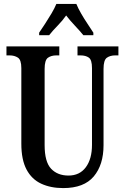

<svg xmlns="http://www.w3.org/2000/svg" viewBox="-20 -951 638 981"><path d="M303 10Q239 10 190.5 -12.5Q142 -35 115.5 -85Q89 -135 89 -217V-603Q89 -645 71.5 -656.5Q54 -668 29 -668H13V-714H283V-668H268Q242 -668 225 -656Q208 -644 208 -599V-210Q208 -124 241 -89Q274 -54 330 -54Q387 -54 418.5 -96.5Q450 -139 450 -211V-603Q450 -645 434 -656.5Q418 -668 391 -668H376V-714H585V-668H569Q543 -668 526 -656Q509 -644 509 -599V-209Q509 -109 459 -49.5Q409 10 303 10ZM180 -784Q193 -803 210 -829Q227 -855 243 -882Q259 -909 268 -931H370Q379 -909 394.5 -882Q410 -855 427.5 -829Q445 -803 457 -784V-771H406Q390 -791 363.5 -819Q337 -847 318 -872Q300 -846 274.5 -820Q249 -794 231 -771H180Z"/></svg>

Font: Noto Serif Khmer ExtraCondensed SemiBold
Style: Regular
Weight: 600
Width: 2
Designer: Danh Hong and the Monotype Design Team
Foundry: Monotype Imaging Inc.
Version: Version 2.004; ttfautohint (v1.8.4.7-5d5b)